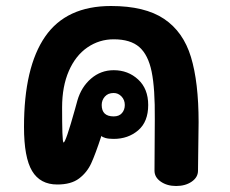

<svg xmlns="http://www.w3.org/2000/svg" viewBox="-20 -620 766 640"><path d="M495 -51 496 -223Q497 -325 485.5 -381Q474 -437 444.5 -463Q415 -489 359 -489Q311 -489 271.5 -462Q232 -435 209.5 -383.5Q187 -332 187 -262Q187 -209 188 -177Q189 -145 192 -145Q199 -145 230 -256L238 -285Q251 -330 283.5 -358Q316 -386 359 -386Q407 -386 440.5 -355Q474 -324 474 -270Q474 -214 440.5 -185.5Q407 -157 359 -157Q342 -157 331.5 -160Q321 -163 318 -167Q298 -106 284 -75.5Q270 -45 243.5 -25Q217 -5 171 -5Q114 -5 87 -50Q60 -95 60 -197Q60 -396 130.5 -498Q201 -600 350 -600Q463 -600 527 -557Q591 -514 616.5 -430Q642 -346 642 -213L640 -51Q640 -29 619 -14.5Q598 0 567 0Q537 0 516 -14.5Q495 -29 495 -51ZM396 -270Q396 -287 385 -298.5Q374 -310 359 -310Q340 -310 329.5 -298Q319 -286 319 -270Q319 -232 359 -232Q377 -232 386.5 -243Q396 -254 396 -270Z"/></svg>

Font: Mali
Style: Bold
Weight: 700
Designer: Kitiyaporn Chalermlarp | Katatrad Aksorn Co.,Ltd.
Foundry: Cadson Demak Co.,Ltd.
Version: Version 1.000; ttfautohint (v1.6)